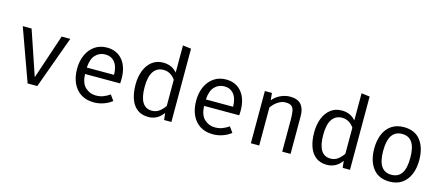

<svg xmlns="http://www.w3.org/2000/svg" viewBox="-52 -1337 4412 1917"><g transform="rotate(15 2154.0 -378.0)"><path d="M553.3 -540 356.9 0H256.9L62.1 -540H153.3L309.7 -78.5L464.1 -540Z M786.2 -239.5Q789.7 -145.6 835.6 -102.8Q881.5 -60 944.1 -60Q985.6 -60 1019 -72.3Q1052.3 -84.6 1088.2 -108.7L1128.7 -51.8Q1091.3 -22.1 1042.6 -5.1Q993.8 11.8 943.1 11.8Q864.1 11.8 809 -23.6Q753.8 -59 724.9 -122.3Q695.9 -185.6 695.9 -269.2Q695.9 -351.3 724.9 -414.9Q753.8 -478.5 806.9 -514.9Q860 -551.3 931.8 -551.3Q1033.8 -551.3 1092.6 -480.5Q1151.3 -409.7 1151.3 -286.7Q1151.3 -272.8 1150.5 -260.5Q1149.7 -248.2 1149.2 -239.5ZM932.8 -480.5Q872.8 -480.5 832.3 -437.9Q791.8 -395.4 786.7 -306.2H1068.2Q1066.7 -392.8 1030.3 -436.7Q993.8 -480.5 932.8 -480.5Z M1656.9 -768.2 1743.1 -757.4V0H1667.7L1659.5 -71.3Q1629.2 -28.2 1590 -8.2Q1550.8 11.8 1506.2 11.8Q1435.9 11.8 1390.3 -23.6Q1344.6 -59 1322.6 -122.3Q1300.5 -185.6 1300.5 -269.2Q1300.5 -350.3 1325.6 -414.1Q1350.8 -477.9 1398.2 -514.6Q1445.6 -551.3 1512.3 -551.3Q1602.1 -551.3 1656.9 -487.7ZM1534.9 -482.1Q1467.2 -482.1 1430.8 -429.2Q1394.4 -376.4 1394.4 -269.2Q1394.4 -57.9 1524.1 -57.9Q1569.7 -57.9 1602.6 -83.8Q1635.4 -109.7 1656.9 -143.1V-412.8Q1634.9 -445.6 1603.6 -463.8Q1572.3 -482.1 1534.9 -482.1Z M2016.9 -239.5Q2020.5 -145.6 2066.4 -102.8Q2112.3 -60 2174.9 -60Q2216.4 -60 2249.7 -72.3Q2283.1 -84.6 2319 -108.7L2359.5 -51.8Q2322.1 -22.1 2273.3 -5.1Q2224.6 11.8 2173.8 11.8Q2094.9 11.8 2039.7 -23.6Q1984.6 -59 1955.6 -122.3Q1926.7 -185.6 1926.7 -269.2Q1926.7 -351.3 1955.6 -414.9Q1984.6 -478.5 2037.7 -514.9Q2090.8 -551.3 2162.6 -551.3Q2264.6 -551.3 2323.3 -480.5Q2382.1 -409.7 2382.1 -286.7Q2382.1 -272.8 2381.3 -260.5Q2380.5 -248.2 2380 -239.5ZM2163.6 -480.5Q2103.6 -480.5 2063.1 -437.9Q2022.6 -395.4 2017.4 -306.2H2299Q2297.4 -392.8 2261 -436.7Q2224.6 -480.5 2163.6 -480.5Z M2564.6 0V-540H2637.9L2644.6 -465.1Q2677.4 -506.7 2726.7 -529Q2775.9 -551.3 2823.1 -551.3Q2902.6 -551.3 2938.7 -509.2Q2974.9 -467.2 2974.9 -392.3V0H2888.7V-328.7Q2888.7 -384.1 2882.6 -417.9Q2876.4 -451.8 2856.7 -467.7Q2836.9 -483.6 2796.4 -483.6Q2764.6 -483.6 2736.7 -469.7Q2708.7 -455.9 2686.9 -435.1Q2665.1 -414.4 2650.8 -393.3V0Z M3503.1 -768.2 3589.2 -757.4V0H3513.8L3505.6 -71.3Q3475.4 -28.2 3436.2 -8.2Q3396.9 11.8 3352.3 11.8Q3282.1 11.8 3236.4 -23.6Q3190.8 -59 3168.7 -122.3Q3146.7 -185.6 3146.7 -269.2Q3146.7 -350.3 3171.8 -414.1Q3196.9 -477.9 3244.4 -514.6Q3291.8 -551.3 3358.5 -551.3Q3448.2 -551.3 3503.1 -487.7ZM3381 -482.1Q3313.3 -482.1 3276.9 -429.2Q3240.5 -376.4 3240.5 -269.2Q3240.5 -57.9 3370.3 -57.9Q3415.9 -57.9 3448.7 -83.8Q3481.5 -109.7 3503.1 -143.1V-412.8Q3481 -445.6 3449.7 -463.8Q3418.5 -482.1 3381 -482.1Z M4001 -551.3Q4115.4 -551.3 4173.8 -474.9Q4232.3 -398.5 4232.3 -270.3Q4232.3 -187.7 4205.6 -124.1Q4179 -60.5 4127.2 -24.4Q4075.4 11.8 4000 11.8Q3885.6 11.8 3826.7 -65.1Q3767.7 -142.1 3767.7 -269.2Q3767.7 -352.3 3794.4 -416.2Q3821 -480 3873.1 -515.6Q3925.1 -551.3 4001 -551.3ZM4001 -481Q3931.3 -481 3895.6 -429.2Q3860 -377.4 3860 -269.2Q3860 -162.1 3895.1 -110.5Q3930.3 -59 4000 -59Q4069.7 -59 4104.9 -110.8Q4140 -162.6 4140 -270.3Q4140 -377.9 4105.1 -429.5Q4070.3 -481 4001 -481Z"/></g></svg>

Font: FiraCode Nerd Font Mono
Style: Regular
Weight: 400
Monospace: yes
Designer: Carrois Corporate, Edenspiekermann AG, Nikita Prokopov
Foundry: Carrois Corporate, Edenspiekermann AG, Nikita Prokopov
Version: Version 6.002;Nerd Fonts 3.4.0